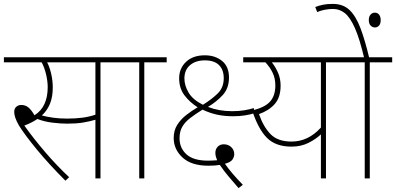

<svg xmlns="http://www.w3.org/2000/svg" viewBox="-20 -916 2034 986"><path d="M496 -596V0H470V-301Q439 -292 405.5 -286.5Q372 -281 326 -281Q292 -281 250 -286Q208 -291 172 -305Q144 -286 105 -271Q152 -205 212 -135Q272 -65 335 -6L316 12Q231 -73 168.5 -149Q106 -225 77 -272Q64 -295 58.5 -311.5Q53 -328 53 -341Q53 -359 64 -368Q75 -377 89 -377Q110 -377 125.5 -364.5Q141 -352 157 -324Q192 -346 208.5 -382.5Q225 -419 225 -468Q225 -499 216.5 -534.5Q208 -570 194 -596H0V-622H611V-596ZM325 -307Q366 -307 402 -311.5Q438 -316 470 -327V-596H222Q234 -574 242.5 -538.5Q251 -503 251 -467Q251 -419 237 -384Q223 -349 195 -323Q221 -316 253.5 -311.5Q286 -307 325 -307Z M721 -596V0H695V-596H596V-622H836V-596Z M1288 -335Q1266 -328 1238.5 -323.5Q1211 -319 1177 -319Q1133 -319 1095.5 -327Q1058 -335 1020 -353Q983 -330 956.5 -309.5Q930 -289 916 -265Q902 -241 902 -206Q902 -156 937.5 -123.5Q973 -91 1048 -91Q1058 -91 1070.5 -91.5Q1083 -92 1095 -93Q1092 -101 1089 -110.5Q1086 -120 1086 -131Q1086 -150 1098 -162.5Q1110 -175 1129 -175Q1152 -175 1167.5 -160.5Q1183 -146 1183 -124Q1183 -111 1174 -97Q1165 -83 1135 -75Q1154 -48 1175.5 -23Q1197 2 1227 33L1205 50Q1174 14 1152 -12Q1130 -38 1109 -69Q1096 -67 1081.5 -66Q1067 -65 1050 -65Q963 -65 917.5 -107Q872 -149 872 -207Q872 -246 890 -274.5Q908 -303 936 -325Q964 -347 995 -365Q954 -391 927 -427Q900 -463 900 -514Q900 -565 935.5 -598.5Q971 -632 1032 -632Q1085 -632 1120.5 -603Q1156 -574 1156 -518Q1156 -463 1124 -428Q1092 -393 1048 -367Q1104 -345 1172 -345Q1206 -345 1233.5 -349.5Q1261 -354 1283 -361ZM927 -513Q927 -477 948.5 -440.5Q970 -404 1022 -378Q1066 -405 1097.5 -435.5Q1129 -466 1129 -514Q1129 -558 1104.5 -582Q1080 -606 1032 -606Q985 -606 956 -581.5Q927 -557 927 -513Z M1769 -622V-596H1654V0H1628V-226Q1603 -202 1564.5 -182.5Q1526 -163 1477 -163Q1396 -163 1351 -208Q1306 -253 1275 -349Q1340 -364 1367 -394.5Q1394 -425 1394 -477Q1394 -513 1380.5 -541.5Q1367 -570 1343 -596H1229V-622ZM1310 -330Q1333 -264 1370 -226.5Q1407 -189 1477 -189Q1563 -189 1628 -261V-596H1376Q1395 -572 1408 -542Q1421 -512 1421 -476Q1421 -416 1391 -382Q1361 -348 1310 -330Z M1879 -596V0H1853V-596H1754V-622H1994V-596ZM1851 -615Q1827 -717 1802.5 -772Q1778 -827 1751 -848.5Q1724 -870 1690 -870Q1668 -870 1646 -865.5Q1624 -861 1609 -854L1599 -880Q1617 -887 1638 -891.5Q1659 -896 1689 -896Q1742 -896 1775 -864.5Q1808 -833 1831.5 -770.5Q1855 -708 1877 -615ZM1874 -813Q1874 -831 1883 -841Q1892 -851 1905 -851Q1919 -851 1927 -840.5Q1935 -830 1935 -813Q1935 -794 1926.5 -784.5Q1918 -775 1905 -775Q1893 -775 1883.5 -784.5Q1874 -794 1874 -813Z"/></svg>

Font: Noto Sans Thin
Style: Italic
Weight: 100
Italic angle: -12°
Designer: Monotype Design Team
Foundry: Monotype Imaging Inc.
Version: Version 2.013; ttfautohint (v1.8.4.7-5d5b)